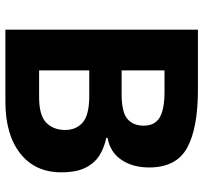

<svg xmlns="http://www.w3.org/2000/svg" viewBox="-41 -713 754 712"><g transform="rotate(90 336.0 -357.0)"><path d="M312 -714Q455 -714 528 -674Q601 -634 601 -533Q601 -472 572.5 -430Q544 -388 491 -379V-374Q527 -367 556 -349Q585 -331 602 -297Q619 -263 619 -207Q619 -110 549 -55Q479 0 357 0H90V-714ZM329 -431Q395 -431 420.5 -452Q446 -473 446 -513Q446 -554 416 -572Q386 -590 321 -590H241V-431ZM241 -311V-125H340Q408 -125 435 -151.5Q462 -178 462 -222Q462 -262 434.5 -286.5Q407 -311 335 -311Z"/></g></svg>

Font: Noto Sans Devanagari UI
Style: Bold
Weight: 700
Designer: Jelle Bosma - Monotype Design Team
Foundry: Monotype Imaging Inc.
Version: Version 2.004; ttfautohint (v1.8.4.7-5d5b)